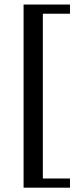

<svg xmlns="http://www.w3.org/2000/svg" viewBox="-20 -720 350 867"><path d="M86.5 127.5V-699.5H296V-658H173.5V86H296V127.5Z"/></svg>

Font: Newsreader Text SemiBold
Style: Regular
Weight: 600
Designer: Hugues Gentile
Foundry: Production Type
Version: Version 1.001